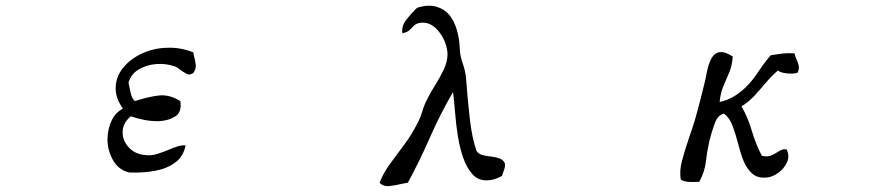

<svg xmlns="http://www.w3.org/2000/svg" viewBox="-20 -655 3040 659"><path d="M644 -405Q632 -396 622 -401Q612 -406 602 -413Q597 -417 591.5 -421Q586 -425 580 -427Q549 -438 515 -435Q481 -432 455 -416Q429 -400 421 -371Q425 -354 428.5 -336Q432 -318 443 -308Q485 -322 523 -327Q561 -332 599 -308Q605 -270 581 -255Q557 -240 522 -239Q497 -239 472.5 -244Q448 -249 429 -256Q399 -231 401 -197Q402 -171 422 -149Q442 -127 476 -123Q499 -120 519.5 -126.5Q540 -133 559 -141Q575 -148 589.5 -152.5Q604 -157 617 -156Q610 -119 582.5 -98Q555 -77 513.5 -69Q472 -61 424 -63Q387 -71 367.5 -106Q348 -141 349 -181Q350 -213 363 -241Q376 -269 402 -282Q377 -317 377 -352Q377 -390 401.5 -421Q426 -452 466.5 -471Q507 -490 553 -491Q600 -493 644 -475Q644 -469 645.5 -464Q647 -459 648 -454Q651 -442 652 -430.5Q653 -419 644 -405Z M1713 -94Q1714 -84 1712 -78Q1710 -72 1708 -66Q1707 -63 1705.5 -59Q1704 -55 1703 -51Q1675 -36 1652 -36Q1621 -35 1601.5 -57Q1582 -79 1570 -113Q1558 -147 1551.5 -188Q1545 -229 1542 -268.5Q1539 -308 1535 -339Q1492 -266 1456.5 -185Q1421 -104 1380 -28Q1375 -27 1370 -26Q1365 -25 1359 -24Q1339 -19 1317 -16.5Q1295 -14 1283 -28Q1295 -60 1317.5 -91Q1340 -122 1366 -156.5Q1392 -191 1413 -232Q1423 -251 1429.5 -273Q1436 -295 1446 -314Q1456 -335 1472.5 -361Q1489 -387 1502.5 -415Q1516 -443 1516 -469Q1516 -485 1509 -505.5Q1502 -526 1489 -543Q1477 -560 1460.5 -569.5Q1444 -579 1424 -577Q1409 -575 1401.5 -567.5Q1394 -560 1386 -552Q1378 -544 1361 -541Q1358 -566 1374 -586.5Q1390 -607 1406 -623Q1411 -627 1413 -629Q1451 -640 1478 -632Q1505 -624 1522 -604Q1539 -583 1548 -552.5Q1557 -522 1558 -488Q1559 -463 1568.5 -436.5Q1578 -410 1580 -381Q1585 -314 1592.5 -247.5Q1600 -181 1616 -136Q1623 -126 1637 -122.5Q1651 -119 1666.5 -117.5Q1682 -116 1695 -111Q1708 -106 1713 -94Z M2717 -405Q2704 -401 2682 -403Q2660 -405 2650 -413Q2628 -394 2609 -371.5Q2590 -349 2570.5 -327.5Q2551 -306 2525 -290Q2547 -252 2560.5 -206Q2574 -160 2595 -120Q2614 -116 2626 -121Q2638 -126 2647 -132Q2655 -137 2662.5 -140.5Q2670 -144 2680 -142Q2691 -119 2681 -97.5Q2671 -76 2651.5 -62Q2632 -48 2614 -46Q2581 -42 2562 -59Q2543 -76 2532 -103Q2521 -131 2513 -163Q2505 -195 2494.5 -223Q2484 -251 2465 -265Q2444 -261 2433 -231Q2422 -201 2414 -168Q2406 -131 2402.5 -98.5Q2399 -66 2380 -31Q2362 -30 2346.5 -30.5Q2331 -31 2317 -38Q2311 -67 2321 -104Q2331 -141 2345 -182Q2351 -200 2357.5 -219Q2364 -238 2369 -257Q2376 -282 2382.5 -307Q2389 -332 2395 -357Q2401 -380 2405.5 -404Q2410 -428 2418 -447Q2426 -466 2440 -473Q2450 -478 2463 -475.5Q2476 -473 2495 -461Q2493 -430 2483 -406.5Q2473 -383 2463 -359.5Q2453 -336 2450 -305Q2477 -311 2498 -323.5Q2519 -336 2536 -352Q2562 -377 2582 -407.5Q2602 -438 2625 -465Q2629 -466 2636 -467Q2654 -470 2668.5 -471.5Q2683 -473 2707 -472Q2708 -466 2710 -461Q2712 -456 2714 -451Q2719 -440 2721.5 -429Q2724 -418 2717 -405Z"/></svg>

Font: Yuji Syuku
Style: Regular
Weight: 400
Designer: Kataoka Yuji
Foundry: Kinuta Font Factory
Version: Version 3.002